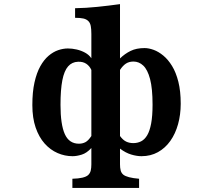

<svg xmlns="http://www.w3.org/2000/svg" viewBox="-20 -800 1040 939"><path d="M566.9 -514.2Q590.3 -537.1 618.7 -551Q647 -564.9 687 -564.9Q707.5 -564.9 731.4 -556.2Q755.4 -547.4 778.8 -528.1Q802.2 -508.8 821.5 -477.3Q840.8 -445.8 852.3 -400.1Q863.8 -354.5 863.8 -293Q863.8 -239.3 850.8 -192.6Q837.9 -146 813 -110.8Q788.1 -75.7 752.4 -55.9Q716.8 -36.1 671.9 -36.1Q648.9 -36.1 621.8 -44.2Q594.7 -52.2 566.9 -73.2V3.9Q566.9 21 570.1 33.4Q573.2 45.9 583 54.2Q601.6 69.3 660.2 74.2V119.1H334V74.2Q392.6 72.8 411.1 56.2Q420.9 46.9 423.8 33.9Q426.8 21 426.8 3.9V-76.2Q404.3 -51.3 379.6 -43.7Q355 -36.1 335 -36.1Q296.9 -36.1 261.5 -51.5Q226.1 -66.9 198.2 -98.1Q170.4 -129.4 154.3 -176.3Q138.2 -223.1 138.2 -286.1Q138.2 -350.1 148.7 -397Q159.2 -443.8 177 -475.8Q194.8 -507.8 217.5 -527.1Q240.2 -546.4 264.6 -554.7Q289.1 -563 312 -563Q333 -563 355.2 -557.9Q377.4 -552.7 396.5 -542.2Q415.5 -531.7 426.8 -515.1V-633.8Q426.8 -658.2 423.8 -673.1Q420.9 -688 412.1 -696.8Q402.8 -706.1 387.7 -709.5Q372.6 -712.9 347.2 -712.9V-759.8Q400.9 -760.7 455.8 -766.4Q510.7 -772 566.9 -779.8ZM632.8 -499Q611.3 -499 595.9 -489Q580.6 -479 566.9 -458V-134.8Q581.1 -115.2 596.7 -107.7Q612.3 -100.1 631.8 -100.1Q652.8 -100.1 670.2 -108.9Q687.5 -117.7 700 -138.7Q712.4 -159.7 719.2 -196Q726.1 -232.4 726.1 -288.1Q726.1 -367.7 713.9 -413.6Q701.7 -459.5 680.7 -479.2Q659.7 -499 632.8 -499ZM361.8 -498Q332 -497.1 313 -475.3Q293.9 -453.6 284.9 -407.5Q275.9 -361.3 275.9 -287.1Q275.9 -191.4 296.9 -144.3Q317.9 -97.2 366.2 -97.2Q383.3 -97.2 397.7 -104.7Q412.1 -112.3 426.8 -134.8V-458Q418 -477.5 401.6 -488.3Q385.3 -499 361.8 -498Z"/></svg>

Font: BIZ UDMincho
Style: Bold
Weight: 700
Monospace: yes
Designer: TypeBank Co., Ltd.
Foundry: Morisawa Inc.
Version: Version 1.06